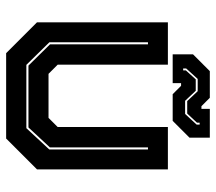

<svg xmlns="http://www.w3.org/2000/svg" viewBox="-60 -660 720 641"><g transform="rotate(90 300.5 -340.0)"><path d="M158 0 55 -103V-540H196.5V-172L227 -141.5H374L404.5 -172V-540H546V-103L443 0ZM197 -67.5H408.5L479.5 -144V-473.5H472.5V-146L406 -74.5H199.5L128.5 -146.5V-473.5H121.5V-144.5ZM162 -556V-624L218 -680H307L335 -652H344V-680H440V-612L384 -556H295L267 -584H258V-556ZM209 -591H215.5V-600L245.5 -633H283.5L317 -597.5H361L396.5 -636V-646H390V-637L359.5 -604.5H318L285 -639.5H244L209 -601Z"/></g></svg>

Font: Tourney ExtraBold
Style: Regular
Weight: 800
Designer: Tyler Finck
Foundry: Etcetera Type Co
Version: Version 1.015